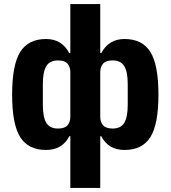

<svg xmlns="http://www.w3.org/2000/svg" viewBox="-20 -730 844 950"><path d="M328 -56H323Q288 12 208 12Q120 12 80 -51.5Q40 -115 40 -262Q40 -409 80 -473Q120 -537 208 -537Q286 -537 323 -467H328V-710H476V-467H481Q518 -537 596 -537Q684 -537 724 -473Q764 -409 764 -262Q764 -115 724 -51.5Q684 12 596 12Q516 12 481 -56H476V200H328ZM267 -94Q300 -94 314 -110Q328 -126 328 -152V-373Q328 -399 314 -415Q300 -431 267 -431Q226 -431 209 -402.5Q192 -374 192 -314V-211Q192 -151 209 -122.5Q226 -94 267 -94ZM537 -94Q578 -94 595 -122.5Q612 -151 612 -211V-314Q612 -374 595 -402.5Q578 -431 537 -431Q504 -431 490 -415Q476 -399 476 -373V-152Q476 -126 490 -110Q504 -94 537 -94Z"/></svg>

Font: IBMPlexSans-Bold
Style: Bold
Weight: 700
Designer: Mike Abbink, Paul van der Laan, Pieter van Rosmalen
Foundry: Bold Monday
Version: Version 3.1